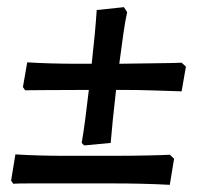

<svg xmlns="http://www.w3.org/2000/svg" viewBox="-20 -512 565 536"><path d="M215 -106 208 -113Q213 -141 218 -179.5Q223 -218 228 -261Q161 -261 110.5 -260.5Q60 -260 50 -260L44 -269L56 -338Q87 -336 123 -335Q159 -334 197 -334Q217 -334 236 -334Q246 -422 250 -484L326 -492L335 -478Q330 -457 324.5 -418.5Q319 -380 313 -334Q374 -335 421.5 -335.5Q469 -336 487 -337L499 -326L487 -257Q452 -258 409.5 -259.5Q367 -261 323 -261H304Q299 -217 295 -178Q291 -139 289 -113ZM454 4Q419 2 376.5 1Q334 0 290 0Q227 0 168 0Q109 0 67.5 0Q26 0 17 1L11 -8L23 -81Q54 -79 90 -78Q126 -77 164 -77Q226 -77 286.5 -77Q347 -77 392 -78Q437 -79 454 -80L466 -69Z"/></svg>

Font: Labrada
Style: Bold Italic
Weight: 700
Italic angle: -7°
Designer: Mercedes Jáuregui
Foundry: Omnibus-Type Team
Version: Version 1.000; ttfautohint (v1.8.4.7-5d5b)